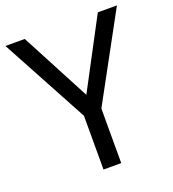

<svg xmlns="http://www.w3.org/2000/svg" viewBox="-131 -815 827 916"><g transform="rotate(-20 283.0 -357.0)"><path d="M283 -363 469 -714H566L328 -277V0H238V-273L0 -714H98Z"/></g></svg>

Font: Noto Sans Carian
Style: Regular
Weight: 400
Designer: Monotype Design Team
Foundry: Monotype Imaging Inc.
Version: Version 2.002; ttfautohint (v1.8.4.7-5d5b)